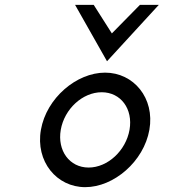

<svg xmlns="http://www.w3.org/2000/svg" viewBox="-20 -762 726 793"><path d="M422 -509 636 -742H558L442 -624L367 -742H290ZM400 -381C479 -381 530 -312 515 -226C500 -140 425 -70 346 -70C267 -70 216 -140 231 -226C246 -312 321 -381 400 -381ZM332 11C450 11 574 -95 597 -226C620 -357 532 -462 414 -462C296 -462 172 -357 149 -226C126 -95 214 11 332 11Z"/></svg>

Font: Charger Monospace
Style: Regular
Weight: 400
Designer: Jasper
Foundry: Cannot Into Space Fonts
Version: Version 0.980